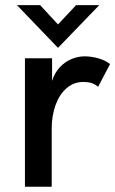

<svg xmlns="http://www.w3.org/2000/svg" viewBox="-20 -709 438 729"><path d="M74.7 -487.8H177.7V-401.9Q187.5 -433.1 207.5 -454.1Q227.5 -475.1 252.2 -485.1Q276.9 -495.1 301.3 -495.1Q325.7 -495.1 352.3 -487.8Q378.9 -480.5 397.9 -465.8L352.5 -379.4Q341.3 -389.2 327.9 -393.6Q314.5 -397.9 296.4 -397.9Q260.3 -397.9 232.9 -374.3Q205.6 -350.6 190.9 -310.1Q176.3 -269.5 176.3 -220.2V0H74.7ZM200.2 -527.3 44.4 -689.5H132.3L200.2 -616.2L269 -689.5H356.9Z"/></svg>

Font: Acari Sans SemiBold
Style: Regular
Weight: 600
Designer: Alfredo Marco Pradil and Stefan Peev
Foundry: Hanken Design Co.
Version: Version 1.045;January 11, 2019;FontCreator 11.5.0.2425 64-bi